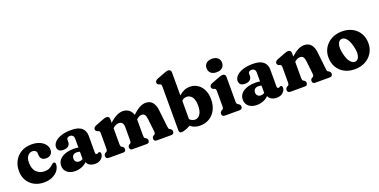

<svg xmlns="http://www.w3.org/2000/svg" viewBox="-18 -1531 4592 2324"><g transform="rotate(-20 2277.5 -368.5)"><path d="M473 -333Q473 -297.5 450 -275.8Q427 -254 389 -254Q351 -254 332 -274.5Q313 -295 313 -328V-343Q313 -365.5 298.2 -378.5Q283.5 -391.5 257.5 -391.5Q222 -391.5 197.8 -361.5Q173.5 -331.5 173.5 -275.5Q173.5 -195 214.8 -154Q256 -113 317 -113Q355 -113 380.2 -124.8Q405.5 -136.5 425 -157Q437 -167.5 443.5 -171Q450 -174.5 456.5 -174.5Q476.5 -173.5 476.5 -145.5Q475.5 -104 449.2 -68Q423 -32 376 -10Q329 12 266.5 12Q196.5 12 142 -17.2Q87.5 -46.5 56.2 -99.2Q25 -152 25 -222.5Q25 -294 55.8 -350.8Q86.5 -407.5 142.8 -440.5Q199 -473.5 276 -473.5Q336.5 -473.5 380.8 -454.2Q425 -435 449 -403Q473 -371 473 -333Z M527 -104.5Q527 -171 584.5 -209.8Q642 -248.5 740 -248.5Q772.5 -248.5 799 -243V-357Q799 -382 785.8 -396.2Q772.5 -410.5 749.5 -410.5Q730.5 -410.5 718.8 -402Q707 -393.5 707 -380V-352.5Q707 -316.5 684.2 -297.5Q661.5 -278.5 619.5 -278.5Q581.5 -278.5 563.5 -295.2Q545.5 -312 545.5 -341Q545.5 -373.5 572.8 -403.8Q600 -434 654.2 -453.5Q708.5 -473 789.5 -473Q879 -473 922 -436.5Q965 -400 965 -336V-115Q965 -106.5 969.5 -100.2Q974 -94 984 -94Q990 -94 993.8 -95.8Q997.5 -97.5 1000.5 -100Q1003 -102 1006 -103.8Q1009 -105.5 1013 -105.5Q1023.5 -105.5 1029.2 -97.5Q1035 -89.5 1035 -77.5Q1035 -45.5 1005 -16.8Q975 12 924 12Q885 12 856.5 -4.2Q828 -20.5 818.5 -48Q792.5 -19.5 752.5 -3.8Q712.5 12 667.5 12Q603 12 565 -20.5Q527 -53 527 -104.5ZM696 -137.5Q696 -110.5 711.5 -95.8Q727 -81 752 -81Q777.5 -81 799 -94.5V-189Q780 -196 757.5 -196Q729.5 -196 712.8 -180.2Q696 -164.5 696 -137.5Z M1279.5 -434V-386.5Q1331 -434 1372.5 -454Q1414 -474 1451 -474Q1497 -474 1529.5 -449.5Q1562 -425 1575 -382Q1627.5 -431 1668.2 -452.5Q1709 -474 1746 -474Q1803.5 -474 1834 -436.5Q1864.5 -399 1871.5 -336L1895.5 -121.5Q1898.5 -99.5 1901 -90.5Q1903.5 -81.5 1911.5 -77L1921.5 -72.5Q1932 -65 1937.8 -56.8Q1943.5 -48.5 1943.5 -35.5Q1943.5 0 1905 0H1719Q1684.5 0 1684.5 -35.5Q1684.5 -55.5 1702 -67.5L1713 -73Q1721 -78 1725.5 -87.2Q1730 -96.5 1727.5 -119.5L1708 -283.5Q1704 -319 1691.2 -336.5Q1678.5 -354 1652.5 -354Q1621 -354 1584.5 -321.5L1583.5 -320.5V-121.5Q1583.5 -97 1586.8 -87.5Q1590 -78 1598 -73L1609 -67.5Q1626.5 -55.5 1626.5 -35.5Q1626.5 0 1591.5 0H1408.5Q1373.5 0 1373.5 -35.5Q1373.5 -55.5 1391 -67.5L1402 -73Q1410 -78 1413.2 -87.5Q1416.5 -97 1416.5 -121.5V-282.5Q1416.5 -317.5 1401 -335.8Q1385.5 -354 1359 -354Q1340.5 -354 1321.5 -346Q1302.5 -338 1282.5 -320L1279.5 -317.5V-121.5Q1279.5 -97 1282.8 -87.5Q1286 -78 1294.5 -73L1305 -67.5Q1322.5 -55.5 1322.5 -35.5Q1322.5 0 1287.5 0H1104Q1065 0 1065 -35.5Q1065 -48.5 1070.8 -57Q1076.5 -65.5 1087 -72.5L1097.5 -77Q1105 -81.5 1109 -90.2Q1113 -99 1113 -121.5V-309.5Q1113 -329 1108.2 -336.5Q1103.5 -344 1094.5 -348L1080.5 -351Q1059 -363 1059 -383Q1059 -408.5 1093 -422L1181.5 -456Q1203.5 -465 1217.2 -468.8Q1231 -472.5 1244.5 -472.5Q1261 -472.5 1270.2 -461.8Q1279.5 -451 1279.5 -434Z M2174.5 -710.5V-413.5Q2204.5 -442 2239.8 -457.8Q2275 -473.5 2316 -473.5Q2372.5 -473.5 2415.8 -445Q2459 -416.5 2483.8 -365Q2508.5 -313.5 2508.5 -244.5Q2508.5 -165.5 2478.2 -107.8Q2448 -50 2395.2 -19Q2342.5 12 2276 12Q2204 12 2153 -31L2110 -9.5Q2088 -0.5 2070.2 4.5Q2052.5 9.5 2037.5 9.5Q2007 9.5 2007 -22.5V-586Q2007 -605.5 2002.2 -613Q1997.5 -620.5 1988.5 -624.5L1975 -627.5Q1953 -639 1953 -659.5Q1953 -685 1987.5 -698.5L2076 -732.5Q2098.5 -741.5 2112.2 -745.2Q2126 -749 2139.5 -749Q2156 -749 2165.2 -738.2Q2174.5 -727.5 2174.5 -710.5ZM2239 -372.5Q2202.5 -372.5 2174.5 -345V-109Q2189.5 -92.5 2207 -85Q2224.5 -77.5 2243 -77.5Q2283 -77.5 2309 -115.8Q2335 -154 2335 -226Q2335 -299.5 2307.8 -336Q2280.5 -372.5 2239 -372.5Z M2684.5 -527Q2638 -527 2611.2 -550.5Q2584.5 -574 2584.5 -614Q2584.5 -653.5 2611.2 -677Q2638 -700.5 2684.5 -700.5Q2730.5 -700.5 2757.5 -677Q2784.5 -653.5 2784.5 -614Q2784.5 -574 2757.5 -550.5Q2730.5 -527 2684.5 -527ZM2776 -434V-121.5Q2776 -99.5 2779.8 -90.5Q2783.5 -81.5 2791.5 -77L2801.5 -72.5Q2823.5 -58.5 2823.5 -35.5Q2823.5 0 2785 0H2599.5Q2560.5 0 2560.5 -35.5Q2560.5 -58.5 2582.5 -72.5L2593 -77Q2600.5 -81.5 2604.5 -90.5Q2608.5 -99.5 2608.5 -121.5V-309.5Q2608.5 -329 2603.8 -336.5Q2599 -344 2590 -348L2576 -351Q2554.5 -363 2554.5 -383Q2554.5 -408.5 2588.5 -422L2677.5 -456Q2700 -465 2713.8 -468.8Q2727.5 -472.5 2741 -472.5Q2757.5 -472.5 2766.8 -461.8Q2776 -451 2776 -434Z M2866.5 -104.5Q2866.5 -171 2924 -209.8Q2981.5 -248.5 3079.5 -248.5Q3112 -248.5 3138.5 -243V-357Q3138.5 -382 3125.2 -396.2Q3112 -410.5 3089 -410.5Q3070 -410.5 3058.2 -402Q3046.5 -393.5 3046.5 -380V-352.5Q3046.5 -316.5 3023.8 -297.5Q3001 -278.5 2959 -278.5Q2921 -278.5 2903 -295.2Q2885 -312 2885 -341Q2885 -373.5 2912.2 -403.8Q2939.5 -434 2993.8 -453.5Q3048 -473 3129 -473Q3218.5 -473 3261.5 -436.5Q3304.5 -400 3304.5 -336V-115Q3304.5 -106.5 3309 -100.2Q3313.5 -94 3323.5 -94Q3329.5 -94 3333.2 -95.8Q3337 -97.5 3340 -100Q3342.5 -102 3345.5 -103.8Q3348.5 -105.5 3352.5 -105.5Q3363 -105.5 3368.8 -97.5Q3374.5 -89.5 3374.5 -77.5Q3374.5 -45.5 3344.5 -16.8Q3314.5 12 3263.5 12Q3224.5 12 3196 -4.2Q3167.5 -20.5 3158 -48Q3132 -19.5 3092 -3.8Q3052 12 3007 12Q2942.5 12 2904.5 -20.5Q2866.5 -53 2866.5 -104.5ZM3035.5 -137.5Q3035.5 -110.5 3051 -95.8Q3066.5 -81 3091.5 -81Q3117 -81 3138.5 -94.5V-189Q3119.5 -196 3097 -196Q3069 -196 3052.2 -180.2Q3035.5 -164.5 3035.5 -137.5Z M3620 -434V-389Q3670 -434.5 3709.8 -454.2Q3749.5 -474 3786.5 -474Q3845 -474 3876.2 -436.8Q3907.5 -399.5 3914 -336.5L3937.5 -121.5Q3939.5 -99.5 3942.5 -90.5Q3945.5 -81.5 3953 -77L3963 -72.5Q3973.5 -65 3979.5 -56.8Q3985.5 -48.5 3985.5 -35.5Q3985.5 0 3946.5 0H3760Q3725.5 0 3725.5 -35.5Q3725.5 -56 3743 -67.5L3754 -73Q3762 -78 3766.5 -87.2Q3771 -96.5 3768.5 -119.5L3749.5 -285.5Q3745.5 -319.5 3732.2 -336.8Q3719 -354 3692.5 -354Q3676 -354 3658.2 -346.5Q3640.5 -339 3621 -321L3620 -320V-121.5Q3620 -97 3623.2 -87.5Q3626.5 -78 3634.5 -73L3645.5 -67.5Q3663 -55.5 3663 -35.5Q3663 0 3628 0H3443.5Q3404.5 0 3404.5 -35.5Q3404.5 -48.5 3410.2 -57Q3416 -65.5 3426.5 -72.5L3437 -77Q3444.5 -81.5 3448.5 -90.2Q3452.5 -99 3452.5 -121.5V-309.5Q3452.5 -329 3447.8 -336.5Q3443 -344 3434 -348L3420 -351Q3398.5 -363 3398.5 -383Q3398.5 -408.5 3432.5 -422L3521.5 -456Q3544 -465 3557.8 -468.8Q3571.5 -472.5 3585 -472.5Q3601.5 -472.5 3610.8 -461.8Q3620 -451 3620 -434Z M4276 -473.5Q4352.5 -473.5 4409.5 -442.5Q4466.5 -411.5 4498.2 -356.5Q4530 -301.5 4530 -229.5Q4530 -161.5 4497.2 -107Q4464.5 -52.5 4405.8 -20.8Q4347 11 4269.5 11Q4193.5 11 4136.2 -20Q4079 -51 4047.2 -106.2Q4015.5 -161.5 4015.5 -234Q4015.5 -301 4048.2 -355.2Q4081 -409.5 4139.5 -441.5Q4198 -473.5 4276 -473.5ZM4312 -75Q4344.5 -82.5 4357 -127.8Q4369.5 -173 4351 -248.5Q4332 -328 4300.5 -362Q4269 -396 4235 -388Q4202.5 -380.5 4189.8 -336.2Q4177 -292 4195.5 -214.5Q4214 -135 4245.8 -101.2Q4277.5 -67.5 4312 -75Z"/></g></svg>

Font: Fraunces 72pt S100
Style: Bold
Weight: 700
Version: Version 1.000; ttfautohint (v1.8.3)